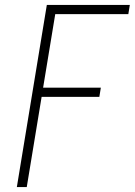

<svg xmlns="http://www.w3.org/2000/svg" viewBox="-20 -755 544 775"><path d="M48 0 169 -735H504L498 -698H203L154 -401H387L381 -364H148L88 0Z"/></svg>

Font: Iosevka SS18 Extralight
Style: Italic
Weight: 200
Italic angle: -9°
Monospace: yes
Designer: Belleve Invis
Foundry: Belleve Invis
Version: Version 25.1.1; ttfautohint (v1.8.4)